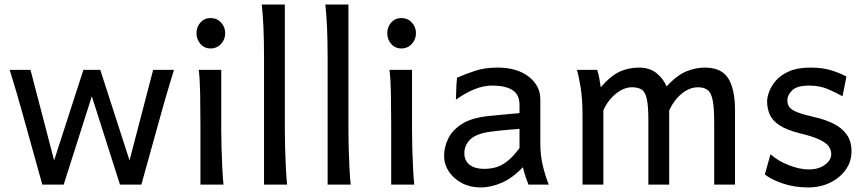

<svg xmlns="http://www.w3.org/2000/svg" viewBox="-20 -801 3756 833"><path d="M341.8 -498H415L542 -105L644.5 -498H734.9Q723.6 -460.9 715.1 -432.9Q706.5 -404.8 699.2 -379.4Q691.9 -354 683.6 -324.7L593.3 0H500.5L378.4 -383.3L256.3 0H163.6L73.2 -324.7Q62.5 -363.8 50.8 -402.8Q39.1 -441.9 22 -498H112.3L214.8 -105Z M842.3 -498H939.9Q939.9 -431.6 939.9 -365.2Q939.9 -298.8 939.9 -231.9Q939.9 -200.7 941.2 -156Q942.4 -111.3 944.6 -68.8Q946.8 -26.4 949.7 0H849.6Q849.6 -35.2 849.6 -82.5Q849.6 -129.9 849.6 -177Q849.6 -224.1 849.6 -258.8Q849.6 -330.1 848.4 -394.8Q847.2 -459.5 842.3 -498ZM832.5 -656.7Q832.5 -684.1 849.6 -703.4Q866.7 -722.7 893.6 -722.7Q920.9 -722.7 939 -703.4Q957 -684.1 957 -656.7Q957 -629.9 939 -610.4Q920.9 -590.8 893.6 -590.8Q866.7 -590.8 849.6 -610.4Q832.5 -629.9 832.5 -656.7Z M1215.8 -781.2V-231.9Q1215.8 -200.7 1217 -156.2Q1218.3 -111.8 1220.5 -69.3Q1222.7 -26.9 1225.6 0H1125.5V-551.8Q1125.5 -694.8 1115.7 -781.2Z M1491.7 -781.2V-231.9Q1491.7 -200.7 1492.9 -156.2Q1494.1 -111.8 1496.3 -69.3Q1498.5 -26.9 1501.5 0H1401.4V-551.8Q1401.4 -694.8 1391.6 -781.2Z M1669.9 -498H1767.6Q1767.6 -431.6 1767.6 -365.2Q1767.6 -298.8 1767.6 -231.9Q1767.6 -200.7 1768.8 -156Q1770 -111.3 1772.2 -68.8Q1774.4 -26.4 1777.3 0H1677.2Q1677.2 -35.2 1677.2 -82.5Q1677.2 -129.9 1677.2 -177Q1677.2 -224.1 1677.2 -258.8Q1677.2 -330.1 1676 -394.8Q1674.8 -459.5 1669.9 -498ZM1660.2 -656.7Q1660.2 -684.1 1677.2 -703.4Q1694.3 -722.7 1721.2 -722.7Q1748.5 -722.7 1766.6 -703.4Q1784.7 -684.1 1784.7 -656.7Q1784.7 -629.9 1766.6 -610.4Q1748.5 -590.8 1721.2 -590.8Q1694.3 -590.8 1677.2 -610.4Q1660.2 -629.9 1660.2 -656.7Z M2065.4 12.2Q2019.5 12.2 1983.6 -6.8Q1947.8 -25.9 1927.2 -57.1Q1906.7 -88.4 1906.7 -124.5Q1906.7 -161.6 1924.1 -198.7Q1941.4 -235.8 1984.1 -263.2Q2026.9 -290.5 2102.1 -297.9Q2119.1 -299.8 2146.5 -302.2Q2173.8 -304.7 2199 -307.1Q2224.1 -309.6 2233.9 -310.1V-346.7Q2233.9 -391.1 2202.9 -410.4Q2171.9 -429.7 2116.7 -429.7Q2078.1 -429.7 2039.6 -414.3Q2001 -398.9 1958 -368.7Q1958.5 -379.4 1959 -397.9Q1959.5 -416.5 1960.4 -435.1Q1961.4 -453.6 1962.9 -463.9Q2000 -480 2041.5 -493.9Q2083 -507.8 2138.7 -507.8Q2223.1 -507.8 2273.7 -468.5Q2324.2 -429.2 2324.2 -371.1V-180.7Q2324.2 -127.9 2334.5 -84.5Q2344.7 -41 2360.8 0H2272.9Q2268.1 -11.7 2261 -32Q2253.9 -52.2 2248.5 -75.7Q2205.6 -29.8 2158.2 -8.8Q2110.8 12.2 2065.4 12.2ZM2080.1 -68.4Q2105 -68.4 2129.2 -74.5Q2153.3 -80.6 2179 -99.9Q2204.6 -119.1 2233.9 -158.7V-241.7Q2221.7 -241.2 2197.3 -239Q2172.9 -236.8 2147.7 -234.4Q2122.6 -231.9 2106.9 -229.5Q2044.9 -220.7 2019.8 -195.6Q1994.6 -170.4 1994.6 -136.7Q1994.6 -104 2017.3 -86.2Q2040 -68.4 2080.1 -68.4Z M2883.3 -322.3V0H2793V-278.3Q2793 -338.9 2786.6 -369.9Q2780.3 -400.9 2764.9 -411.6Q2749.5 -422.4 2722.2 -422.4Q2686.5 -422.4 2651.9 -394.3Q2617.2 -366.2 2597.7 -322.3V0H2507.3V-300.3Q2507.3 -372.1 2499 -422.4Q2490.7 -472.7 2482.9 -498H2570.8Q2576.2 -482.9 2580.1 -461.4Q2584 -439.9 2586.4 -422.4Q2631.3 -474.1 2670.4 -491Q2709.5 -507.8 2751.5 -507.8Q2799.3 -507.8 2829.3 -482.9Q2859.4 -458 2871.6 -425.8Q2917.5 -475.1 2958 -491.5Q2998.5 -507.8 3037.1 -507.8Q3111.3 -507.8 3140.1 -460.2Q3168.9 -412.6 3168.9 -322.3V0H3078.6V-268.6Q3078.6 -331.5 3072.3 -364.7Q3065.9 -397.9 3050.5 -410.2Q3035.2 -422.4 3007.8 -422.4Q2972.2 -422.4 2938.5 -395.3Q2904.8 -368.2 2883.3 -322.3Z M3652.3 -468.8 3635.3 -383.3Q3610.8 -397.5 3573.7 -413.6Q3536.6 -429.7 3491.2 -429.7Q3437.5 -429.7 3416.7 -408.9Q3396 -388.2 3396 -366.2Q3396 -349.1 3404.1 -337.2Q3412.1 -325.2 3437 -314.9Q3461.9 -304.7 3513.2 -293Q3557.6 -283.2 3594 -265.6Q3630.4 -248 3652.3 -218.8Q3674.3 -189.5 3674.3 -144Q3674.3 -100.1 3649.2 -64.7Q3624 -29.3 3581.5 -8.5Q3539.1 12.2 3486.3 12.2Q3427.2 12.2 3377.2 -4.6Q3327.1 -21.5 3298.3 -43.9L3322.8 -131.8Q3356 -102.1 3403.1 -84Q3450.2 -65.9 3488.8 -65.9Q3531.7 -65.9 3559.1 -86.2Q3586.4 -106.4 3586.4 -131.8Q3586.4 -150.4 3575.7 -165.8Q3564.9 -181.2 3535.9 -195.1Q3506.8 -209 3452.1 -222.2Q3393.1 -236.8 3361.8 -257.6Q3330.6 -278.3 3319.3 -304.7Q3308.1 -331.1 3308.1 -361.3Q3308.1 -378.4 3316.9 -402.8Q3325.7 -427.2 3346.4 -451.4Q3367.2 -475.6 3403.8 -491.7Q3440.4 -507.8 3496.1 -507.8Q3549.3 -507.8 3588.1 -495.4Q3627 -482.9 3652.3 -468.8Z"/></svg>

Font: Kanchenjunga
Style: Regular
Weight: 400
Designer: Becca Hirsbrunner Spalinger
Foundry: SIL International
Version: Version 2.001